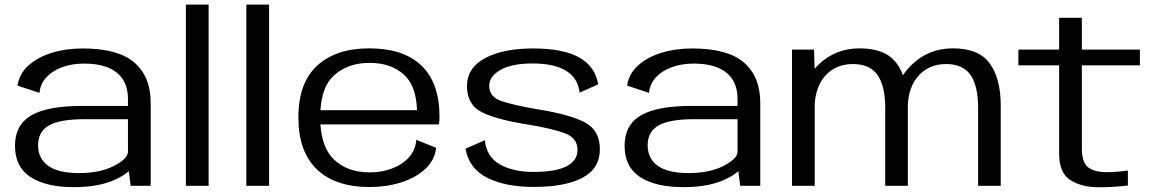

<svg xmlns="http://www.w3.org/2000/svg" viewBox="-20 -805 5010 832"><path d="M546 0 538 -63.5Q521.5 -48.5 496 -35Q420.5 6 300.5 6Q179.5 6 112.2 -37.8Q45 -81.5 45 -173.5Q45 -263.5 115.2 -304.8Q185.5 -346 335 -346H534.5V-376Q534.5 -451.5 485.8 -490.5Q437 -529.5 344.5 -529.5Q292 -529.5 249.2 -513.8Q206.5 -498 180.5 -469.5Q154.5 -441 151 -402.5L56 -434Q63 -484 102 -520Q141 -556 202.5 -575.5Q264 -595 338.5 -595Q491.5 -595 562.2 -534Q633 -473 633 -359V0ZM534.5 -148V-288.5H347.5Q239.5 -288.5 192.2 -261.5Q145 -234.5 145 -175Q145 -118.5 188.5 -86.8Q232 -55 322 -55Q413 -55 473.8 -86Q534.5 -117 534.5 -148Z M785.5 0V-785H884V0Z M1047.5 0V-785H1146V0Z M1582.5 5.5Q1432 5.5 1352.5 -71.8Q1273 -149 1273 -295.5Q1273 -446.5 1354.8 -521Q1436.5 -595.5 1580 -595.5Q1728.5 -595.5 1806.5 -520.5Q1884.5 -445.5 1884.5 -298.5Q1884.5 -280 1882 -266H1368.5Q1375 -165 1425.5 -115.5Q1483.5 -58 1582.5 -58Q1634.5 -58 1679.2 -75Q1724 -92 1752.2 -123.5Q1780.5 -155 1784 -199L1870 -164.5Q1863.5 -109.5 1821.8 -71.8Q1780 -34 1716.8 -14.2Q1653.5 5.5 1582.5 5.5ZM1368.5 -327.5H1787Q1784 -432.5 1731 -481Q1675 -532.5 1580.5 -532.5Q1487.5 -532.5 1427.5 -478.5Q1375 -431.5 1368.5 -327.5Z M2293 5Q2169.5 5 2091 -34.8Q2012.5 -74.5 1997 -160.5L2081 -197.5Q2087.5 -126.5 2145.2 -93.2Q2203 -60 2291.5 -60Q2389.5 -60 2436 -85Q2482.5 -110 2482.5 -155Q2482.5 -205.5 2431.8 -225.8Q2381 -246 2273.5 -264.5Q2135.5 -285.5 2069.5 -318Q2003.5 -350.5 2003.5 -432Q2003.5 -510.5 2081.5 -552.8Q2159.5 -595 2290.5 -595Q2419.5 -595 2489 -556.5Q2558.5 -518 2572.5 -439.5L2491.5 -403.5Q2485 -466 2433.5 -498Q2382 -530 2288.5 -530Q2197 -530 2148.5 -502Q2100 -474 2100 -433Q2100 -385 2153.2 -367Q2206.5 -349 2308.5 -331.5Q2448 -309.5 2513.8 -275Q2579.5 -240.5 2579.5 -158.5Q2579.5 -75 2504.5 -35Q2429.5 5 2293 5Z M3187.5 0 3179.5 -63.5Q3163 -48.5 3137.5 -35Q3062 6 2942 6Q2821 6 2753.8 -37.8Q2686.5 -81.5 2686.5 -173.5Q2686.5 -263.5 2756.8 -304.8Q2827 -346 2976.5 -346H3176V-376Q3176 -451.5 3127.2 -490.5Q3078.5 -529.5 2986 -529.5Q2933.5 -529.5 2890.8 -513.8Q2848 -498 2822 -469.5Q2796 -441 2792.5 -402.5L2697.5 -434Q2704.5 -484 2743.5 -520Q2782.5 -556 2844 -575.5Q2905.5 -595 2980 -595Q3133 -595 3203.8 -534Q3274.5 -473 3274.5 -359V0ZM3176 -148V-288.5H2989Q2881 -288.5 2833.8 -261.5Q2786.5 -234.5 2786.5 -175Q2786.5 -118.5 2830 -86.8Q2873.5 -55 2963.5 -55Q3054.5 -55 3115.2 -86Q3176 -117 3176 -148Z M3412 0V-590H3507.5L3510 -507Q3518 -516.5 3527 -525Q3600.5 -595.5 3705 -595.5Q3819 -595.5 3866.5 -529Q3882.5 -506.5 3893 -479Q3908.5 -503 3931 -524.5Q4004.5 -595.5 4109 -595.5Q4222.5 -595.5 4269.5 -529.2Q4316.5 -463 4316.5 -348V0H4218.5V-336.5Q4218.5 -432.5 4185.8 -480Q4153 -527.5 4079.5 -527.5Q4005.5 -527.5 3959.5 -476Q3918.5 -430 3914 -352Q3914 -350 3914 -348V0H3816V-336.5Q3816 -432.5 3782.5 -480Q3749 -527.5 3676 -527.5Q3601.5 -527.5 3555.5 -476Q3516 -431 3510.5 -356V0Z M4744.5 6.5Q4666 6.5 4617.8 -24.8Q4569.5 -56 4569.5 -139.5V-522H4393V-590H4569.5V-728H4668V-590H4919.5V-522H4668V-163.5Q4668 -101 4695.2 -80Q4722.5 -59 4775 -59Q4817.5 -59 4867.5 -66V-1Q4800 6.5 4744.5 6.5Z"/></svg>

Font: Anybody ExtraExpanded
Style: Regular
Weight: 400
Width: 8
Designer: Tyler Finck
Foundry: Etcetera Type Company
Version: Version 1.010; ttfautohint (v1.8.3) -l 8 -r 50 -G 200 -x 14 